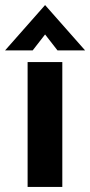

<svg xmlns="http://www.w3.org/2000/svg" viewBox="-52 -738 356 758"><path d="M57 -493H194V0H57ZM126 -718 284 -539H175L126 -602L77 -539H-32Z"/></svg>

Font: Hanken Grotesk ExtraBold
Style: Regular
Weight: 800
Designer: Alfredo Marco Pradil
Foundry: Hanken Design Co.
Version: Version 3.014